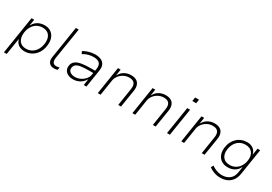

<svg xmlns="http://www.w3.org/2000/svg" viewBox="38 -1747 4223 2976"><g transform="rotate(30 2149.0 -259.0)"><path d="M35 180 141 -492H189L172 -382H174Q195 -423 226 -449Q257 -475 295 -487.5Q333 -500 376 -500Q443 -500 489 -468Q535 -436 555.5 -379Q576 -322 565 -245Q556 -170 519.5 -113.5Q483 -57 427 -24.5Q371 8 300 8Q236 8 192.5 -22.5Q149 -53 134 -110H131L85 180ZM302 -39Q360 -39 405.5 -66.5Q451 -94 479.5 -142.5Q508 -191 516 -254Q528 -345 488 -399Q448 -453 365 -453Q308 -453 262.5 -426Q217 -399 189 -351Q161 -303 152 -240Q141 -148 180.5 -93.5Q220 -39 302 -39Z M828 8Q769 8 740 -29.5Q711 -67 722 -133L812 -705H863L773 -141Q769 -109 775 -86Q781 -63 797.5 -51Q814 -39 839 -39Q854 -39 870 -41Q886 -43 901 -47L891 -1Q878 3 862.5 5.5Q847 8 828 8Z M1168 8Q1118 8 1079.5 -10.5Q1041 -29 1022 -63Q1003 -97 1009 -141Q1016 -196 1054 -226Q1092 -256 1160.5 -268Q1229 -280 1325 -280H1414L1406 -235H1323Q1236 -235 1179.5 -227Q1123 -219 1094.5 -197.5Q1066 -176 1061 -137Q1055 -89 1089.5 -64Q1124 -39 1177 -39Q1227 -39 1273 -61.5Q1319 -84 1351 -121Q1383 -158 1389 -203L1407 -314Q1418 -385 1385 -419Q1352 -453 1279 -453Q1231 -453 1185.5 -440.5Q1140 -428 1092 -399L1072 -442Q1102 -460 1137.5 -473Q1173 -486 1210 -493Q1247 -500 1282 -500Q1343 -500 1386 -480Q1429 -460 1448.5 -419Q1468 -378 1457 -312L1408 0H1360L1377 -111H1375Q1357 -77 1326 -50Q1295 -23 1255 -7.5Q1215 8 1168 8Z M1611 0 1688 -492H1736L1719 -381H1721Q1753 -441 1806 -470.5Q1859 -500 1921 -500Q1983 -500 2020 -477.5Q2057 -455 2071.5 -412.5Q2086 -370 2077 -312L2027 0H1977L2025 -308Q2033 -351 2025 -383.5Q2017 -416 1990.5 -434.5Q1964 -453 1914 -453Q1861 -453 1816 -428.5Q1771 -404 1742 -365.5Q1713 -327 1705 -281L1661 0Z M2231 0 2308 -492H2356L2339 -381H2341Q2373 -441 2426 -470.5Q2479 -500 2541 -500Q2603 -500 2640 -477.5Q2677 -455 2691.5 -412.5Q2706 -370 2697 -312L2647 0H2597L2645 -308Q2653 -351 2645 -383.5Q2637 -416 2610.5 -434.5Q2584 -453 2534 -453Q2481 -453 2436 -428.5Q2391 -404 2362 -365.5Q2333 -327 2325 -281L2281 0Z M2941 -627 2952 -696H3021L3010 -627ZM2850 0 2928 -492H2979L2901 0Z M3106 0 3183 -492H3231L3214 -381H3216Q3248 -441 3301 -470.5Q3354 -500 3416 -500Q3478 -500 3515 -477.5Q3552 -455 3566.5 -412.5Q3581 -370 3572 -312L3522 0H3472L3520 -308Q3528 -351 3520 -383.5Q3512 -416 3485.5 -434.5Q3459 -453 3409 -453Q3356 -453 3311 -428.5Q3266 -404 3237 -365.5Q3208 -327 3200 -281L3156 0Z M3907 187Q3849 187 3794 167.5Q3739 148 3703 117L3727 76Q3752 95 3782.5 109.5Q3813 124 3845.5 132Q3878 140 3910 140Q3990 140 4044.5 98.5Q4099 57 4112 -24L4128 -126L4123 -125Q4106 -87 4076 -61.5Q4046 -36 4009 -23Q3972 -10 3930 -10Q3860 -10 3813 -41Q3766 -72 3745.5 -126.5Q3725 -181 3734 -252Q3741 -308 3763.5 -353Q3786 -398 3821.5 -431.5Q3857 -465 3902.5 -482.5Q3948 -500 4003 -500Q4065 -500 4109 -467.5Q4153 -435 4165 -378H4168L4186 -492H4234L4161 -29Q4150 43 4115 91.5Q4080 140 4027 163.5Q3974 187 3907 187ZM3937 -57Q3994 -57 4039 -83.5Q4084 -110 4112.5 -156.5Q4141 -203 4149 -263Q4160 -349 4119.5 -401Q4079 -453 3996 -453Q3939 -453 3894 -427Q3849 -401 3821 -354.5Q3793 -308 3785 -248Q3773 -162 3813.5 -109.5Q3854 -57 3937 -57Z"/></g></svg>

Font: Nunito Sans 7pt ExtraLight
Style: Italic
Weight: 250
Italic angle: -9°
Designer: Vernon Adams
Foundry: Vernon Adams
Version: Version 3.101;gftools[0.9.27]